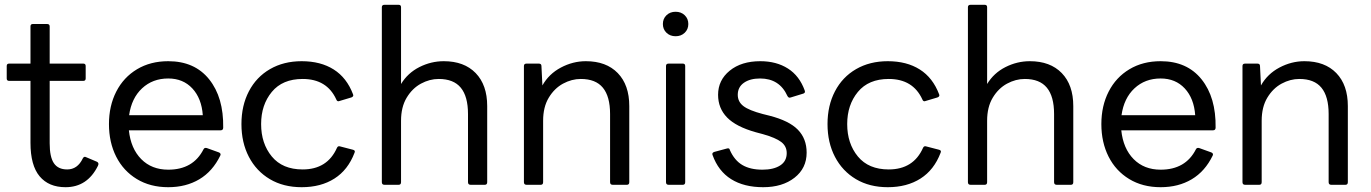

<svg xmlns="http://www.w3.org/2000/svg" viewBox="-20 -770 5711 800"><path d="M107 -175V-433H18Q8 -433 8 -443V-495Q8 -505 18 -505H107V-660Q107 -670 117 -670H176Q187 -670 187 -660V-505H327Q337 -505 337 -495V-443Q337 -433 327 -433H187V-173Q187 -116 204.5 -90Q222 -64 260 -64Q303 -64 325 -110Q330 -120 339 -115L384 -96Q394 -91 388 -79Q344 10 253 10Q183 10 145 -35.5Q107 -81 107 -175Z M434 -253Q434 -329 464.5 -388.5Q495 -448 551 -481.5Q607 -515 681 -515Q791 -515 851.5 -439.5Q912 -364 910 -238Q910 -227 899 -227H517Q525 -151 568.5 -107Q612 -63 681 -63Q785 -63 828 -148Q832 -156 842 -153L892 -135Q897 -133 898.5 -129.5Q900 -126 898 -122Q866 -56 810.5 -23Q755 10 681 10Q606 10 550 -24Q494 -58 464 -117.5Q434 -177 434 -253ZM518 -290H825Q820 -360 781.5 -401.5Q743 -443 681 -443Q616 -443 572 -402Q528 -361 518 -290Z M986 -253Q986 -330 1017 -389.5Q1048 -449 1105 -482Q1162 -515 1237 -515Q1316 -515 1370.5 -480.5Q1425 -446 1451 -377L1452 -373Q1452 -367 1444 -364L1394 -349L1390 -348Q1384 -348 1381 -356Q1342 -441 1241 -441Q1157 -441 1112.5 -387Q1068 -333 1068 -253Q1068 -172 1112.5 -118Q1157 -64 1241 -64Q1344 -64 1384 -154Q1388 -163 1397 -160L1451 -146Q1462 -143 1457 -133Q1430 -62 1373.5 -26Q1317 10 1237 10Q1161 10 1104.5 -23.5Q1048 -57 1017 -116.5Q986 -176 986 -253Z M1582 0Q1571 0 1571 -11V-740Q1571 -750 1582 -750H1641Q1651 -750 1651 -740V-420Q1679 -466 1727.5 -490.5Q1776 -515 1829 -515Q1914 -515 1962 -465.5Q2010 -416 2010 -328V-11Q2010 0 2000 0H1941Q1930 0 1930 -11V-295Q1930 -368 1900 -404.5Q1870 -441 1808 -441Q1770 -441 1734 -421.5Q1698 -402 1674.5 -363Q1651 -324 1651 -267V-11Q1651 0 1641 0Z M2174 0Q2163 0 2163 -11V-495Q2163 -505 2174 -505H2225Q2236 -505 2236 -495L2240 -414Q2267 -462 2317 -488.5Q2367 -515 2421 -515Q2506 -515 2554 -465.5Q2602 -416 2602 -328V-11Q2602 0 2592 0H2533Q2522 0 2522 -11V-295Q2522 -368 2492 -404.5Q2462 -441 2400 -441Q2362 -441 2326 -421.5Q2290 -402 2266.5 -363Q2243 -324 2243 -267V-11Q2243 0 2233 0Z M2742 -670Q2742 -692 2757 -706.5Q2772 -721 2795 -721Q2818 -721 2833 -706.5Q2848 -692 2848 -670Q2848 -648 2833 -633.5Q2818 -619 2795 -619Q2772 -619 2757 -633.5Q2742 -648 2742 -670ZM2766 0Q2755 0 2755 -11V-495Q2755 -505 2766 -505H2825Q2835 -505 2835 -495V-11Q2835 0 2825 0Z M2949 -124 2948 -128Q2948 -134 2956 -137L3008 -151Q3010 -152 3013 -152Q3020 -152 3021 -145Q3040 -102 3073 -82.5Q3106 -63 3157 -63Q3203 -63 3230.5 -80.5Q3258 -98 3258 -132Q3258 -161 3235 -178.5Q3212 -196 3159 -211L3129 -219Q3047 -242 3009.5 -280.5Q2972 -319 2972 -375Q2972 -436 3020.5 -475.5Q3069 -515 3148 -515Q3215 -515 3263 -484.5Q3311 -454 3333 -393Q3334 -391 3334 -388Q3334 -385 3332 -383Q3330 -381 3327 -380L3275 -364Q3273 -363 3270 -363Q3265 -363 3261 -370Q3228 -443 3147 -443Q3105 -443 3079.5 -425Q3054 -407 3054 -375Q3054 -346 3077.5 -328Q3101 -310 3158 -295L3186 -288Q3268 -267 3304.5 -229.5Q3341 -192 3341 -134Q3341 -69 3290.5 -29.5Q3240 10 3160 10Q3080 10 3026.5 -23.5Q2973 -57 2949 -124Z M3428 -253Q3428 -330 3459 -389.5Q3490 -449 3547 -482Q3604 -515 3679 -515Q3758 -515 3812.5 -480.5Q3867 -446 3893 -377L3894 -373Q3894 -367 3886 -364L3836 -349L3832 -348Q3826 -348 3823 -356Q3784 -441 3683 -441Q3599 -441 3554.5 -387Q3510 -333 3510 -253Q3510 -172 3554.5 -118Q3599 -64 3683 -64Q3786 -64 3826 -154Q3830 -163 3839 -160L3893 -146Q3904 -143 3899 -133Q3872 -62 3815.5 -26Q3759 10 3679 10Q3603 10 3546.5 -23.5Q3490 -57 3459 -116.5Q3428 -176 3428 -253Z M4024 0Q4013 0 4013 -11V-740Q4013 -750 4024 -750H4083Q4093 -750 4093 -740V-420Q4121 -466 4169.5 -490.5Q4218 -515 4271 -515Q4356 -515 4404 -465.5Q4452 -416 4452 -328V-11Q4452 0 4442 0H4383Q4372 0 4372 -11V-295Q4372 -368 4342 -404.5Q4312 -441 4250 -441Q4212 -441 4176 -421.5Q4140 -402 4116.5 -363Q4093 -324 4093 -267V-11Q4093 0 4083 0Z M4569 -253Q4569 -329 4599.5 -388.5Q4630 -448 4686 -481.5Q4742 -515 4816 -515Q4926 -515 4986.5 -439.5Q5047 -364 5045 -238Q5045 -227 5034 -227H4652Q4660 -151 4703.5 -107Q4747 -63 4816 -63Q4920 -63 4963 -148Q4967 -156 4977 -153L5027 -135Q5032 -133 5033.5 -129.5Q5035 -126 5033 -122Q5001 -56 4945.5 -23Q4890 10 4816 10Q4741 10 4685 -24Q4629 -58 4599 -117.5Q4569 -177 4569 -253ZM4653 -290H4960Q4955 -360 4916.5 -401.5Q4878 -443 4816 -443Q4751 -443 4707 -402Q4663 -361 4653 -290Z M5168 0Q5157 0 5157 -11V-495Q5157 -505 5168 -505H5219Q5230 -505 5230 -495L5234 -414Q5261 -462 5311 -488.5Q5361 -515 5415 -515Q5500 -515 5548 -465.5Q5596 -416 5596 -328V-11Q5596 0 5586 0H5527Q5516 0 5516 -11V-295Q5516 -368 5486 -404.5Q5456 -441 5394 -441Q5356 -441 5320 -421.5Q5284 -402 5260.5 -363Q5237 -324 5237 -267V-11Q5237 0 5227 0Z"/></svg>

Font: LINE Seed Sans TH App
Style: Regular
Weight: 400
Designer: Dalton Maag Ltd | Thai characters by Cadson Demak Co.,Ltd.
Foundry: Dalton Maag Ltd
Version: Version 1.003